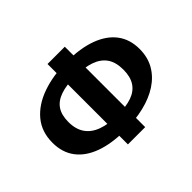

<svg xmlns="http://www.w3.org/2000/svg" viewBox="-143 -906 1155 1155"><g transform="rotate(-45 434.5 -329.0)"><path d="M412 -59Q298 -59 217 -88.5Q136 -118 93 -175Q50 -232 50 -315Q50 -408 102.5 -471Q155 -534 247 -566.5Q339 -599 457 -599Q571 -599 652.5 -569Q734 -539 777 -482Q820 -425 820 -343Q820 -273 789.5 -220Q759 -167 704 -131Q649 -95 574.5 -77Q500 -59 412 -59ZM446 -155Q518 -155 566 -172Q614 -189 638.5 -226.5Q663 -264 663 -324Q663 -388 636 -426.5Q609 -465 556.5 -483Q504 -501 427 -501Q354 -501 304.5 -484Q255 -467 230.5 -431Q206 -395 206 -335Q206 -274 233.5 -234Q261 -194 314.5 -174.5Q368 -155 446 -155ZM364 13V-671H511V13Z"/></g></svg>

Font: Ysabeau ExtraBold
Style: Regular
Weight: 800
Designer: Christian Thalmann (Catharsis Fonts)
Version: Version 2.002